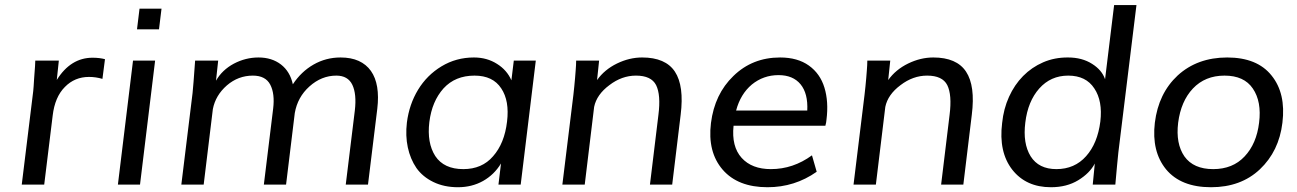

<svg xmlns="http://www.w3.org/2000/svg" viewBox="-20 -746 5242 776"><path d="M67.9 0 114.3 -377.9Q115.2 -386.2 116 -397.9Q116.7 -409.7 117.7 -425.3L121.6 -478.5L122.6 -501H217.8L209.5 -422.9Q265.6 -512.7 354 -512.7Q382.3 -512.7 404.3 -506.8L394 -427.2Q367.2 -435.1 339.8 -435.1Q281.7 -435.1 242.2 -394.5Q201.7 -354 192.9 -278.8L158.7 0Z M533.7 -627.4 543.9 -710.9H632.8L622.6 -627.4ZM456.5 0 517.6 -501H606.9L545.9 0Z M712.9 0 758.3 -370.1Q761.2 -396 768.6 -501H861.8L853 -419.9Q877.9 -463.4 925.3 -488.8Q972.7 -513.7 1024.9 -513.7Q1078.6 -513.7 1115.5 -485.4Q1152.3 -457 1163.6 -405.3Q1197.3 -456.5 1247.3 -485.1Q1297.4 -513.7 1356.4 -513.7Q1398.9 -513.7 1429.7 -499.8Q1460.4 -485.8 1479.2 -459.2Q1498 -432.6 1504.4 -394Q1510.7 -355.5 1504.9 -306.6L1467.3 0H1377.4L1414.1 -299.3Q1421.9 -365.7 1404.1 -403.1Q1386.2 -440.4 1339.4 -440.4Q1279.3 -440.4 1230.5 -396.5Q1182.6 -353.5 1171.4 -289.1L1136.2 0H1046.4L1084 -307.1Q1091.3 -367.2 1072.3 -403.8Q1053.2 -440.4 1002 -440.4Q942.9 -440.4 897 -400.9Q851.1 -360.8 840.3 -305.2L803.2 0Z M1852.5 -62.5Q1928.2 -62.5 1972.7 -114.3Q2019 -166.5 2029.3 -254.4Q2039.6 -338.4 2005.9 -388.7Q1972.2 -440.4 1897.9 -440.4Q1819.8 -440.4 1772.5 -388.7Q1749 -362.3 1734.9 -328.9Q1720.7 -295.4 1715.3 -252.9Q1705.1 -168.5 1739.3 -115.2Q1774.4 -62.5 1852.5 -62.5ZM1831.1 10.7Q1774.9 10.7 1731.7 -10.3Q1688.5 -31.2 1663.1 -66.9Q1638.2 -103.5 1628.2 -150.4Q1618.2 -197.3 1624.5 -250.5Q1633.8 -324.2 1669.7 -383.3Q1705.6 -442.4 1764.6 -478Q1823.7 -513.7 1895.5 -513.7Q1948.2 -513.7 1988.8 -487.8Q2028.8 -462.9 2046.9 -421.4L2056.6 -501H2145.5L2084.5 0H1994.6L2004.9 -85.4Q1977.5 -40 1932.4 -14.6Q1887.2 10.7 1831.1 10.7Z M2252.9 0 2297.4 -362.3Q2299.3 -378.9 2301 -396Q2302.7 -413.1 2304.2 -430.2Q2305.7 -447.3 2306.6 -460.4Q2307.6 -473.6 2308.1 -482.9L2308.6 -501H2401.4L2393.1 -422.4Q2423.3 -464.8 2473.6 -489.3Q2523.9 -513.7 2575.2 -513.7Q2669.9 -513.7 2707.8 -456.3Q2745.6 -398.9 2731 -282.2L2696.8 0H2606.9L2641.1 -281.7Q2651.4 -362.3 2631.8 -401.9Q2612.3 -440.4 2550.3 -440.4Q2493.2 -440.4 2442.9 -401.9Q2391.6 -363.8 2381.3 -314L2343.3 0Z M3242.7 -299.3Q3246.1 -368.2 3215.6 -405.3Q3185.1 -442.4 3126.5 -442.4Q3065.4 -442.4 3018.6 -404.3Q2972.7 -365.7 2955.1 -299.3ZM3082 10.7Q2962.4 10.7 2900.9 -60.1Q2838.9 -131.8 2853.5 -249Q2868.2 -365.7 2944.3 -439Q3021 -513.7 3132.8 -513.7Q3203.6 -513.7 3249.3 -481Q3294.9 -448.2 3312 -392.1Q3329.6 -335 3320.3 -261.7Q3319.8 -252.4 3315.9 -237.8H2944.8Q2936 -153.8 2977.5 -107.9Q3018.6 -62.5 3095.7 -62.5Q3185.5 -62.5 3261.7 -118.2L3280.8 -51.8Q3191.9 10.7 3082 10.7Z M3429.7 0 3474.1 -362.3Q3476.1 -378.9 3477.8 -396Q3479.5 -413.1 3481 -430.2Q3482.4 -447.3 3483.4 -460.4Q3484.4 -473.6 3484.9 -482.9L3485.4 -501H3578.1L3569.8 -422.4Q3600.1 -464.8 3650.4 -489.3Q3700.7 -513.7 3752 -513.7Q3846.7 -513.7 3884.5 -456.3Q3922.4 -398.9 3907.7 -282.2L3873.5 0H3783.7L3817.9 -281.7Q3828.1 -362.3 3808.6 -401.9Q3789.1 -440.4 3727.1 -440.4Q3669.9 -440.4 3619.6 -401.9Q3568.4 -363.8 3558.1 -314L3520 0Z M4249.5 -62.5Q4323.2 -62.5 4369.6 -114.7Q4416 -166.5 4427.2 -254.9Q4437 -337.9 4402.8 -388.7Q4369.1 -440.4 4297.4 -440.4Q4226.6 -440.4 4180.2 -388.2Q4134.3 -336.4 4124 -251Q4113.3 -166.5 4145.5 -114.3Q4178.2 -62.5 4249.5 -62.5ZM4227.5 10.7Q4127 10.7 4071.3 -60.1Q4015.6 -131.8 4030.3 -249Q4036.1 -306.2 4058.1 -354.7Q4080.1 -403.3 4115 -438.7Q4149.9 -474.1 4196 -494.1Q4242.2 -514.2 4296.9 -513.7Q4353.5 -513.7 4394 -487.8Q4433.6 -462.9 4446.3 -425.8L4482.9 -725.6H4573.2L4500 -129.9Q4497.6 -107.4 4494.6 -75.2Q4491.7 -43 4487.8 0H4396.5L4404.8 -85Q4384.3 -45.9 4337.9 -17.6Q4291.5 10.7 4227.5 10.7Z M4874.5 10.7Q4752.9 10.7 4692.9 -61.5Q4633.8 -133.8 4647.5 -250Q4662.1 -368.7 4739.7 -440.9Q4819.3 -513.7 4939.9 -513.7Q5061 -513.7 5119.1 -440.9Q5177.7 -368.7 5163.1 -250Q5149.4 -134.8 5071.8 -61.5Q4995.1 10.7 4874.5 10.7ZM4883.3 -62.5Q4962.4 -62.5 5010.3 -113.8Q5058.6 -165 5068.8 -250Q5079.6 -335.4 5043.5 -388.2Q5008.3 -440.4 4929.2 -440.4Q4850.6 -440.4 4801.3 -388.2Q4752.9 -336.9 4741.7 -250Q4731.4 -165.5 4767.1 -113.8Q4803.7 -62.5 4883.3 -62.5Z"/></svg>

Font: Ride
Style: Italic
Weight: 400
Version: Version 3.000